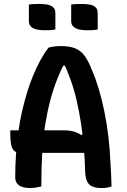

<svg xmlns="http://www.w3.org/2000/svg" viewBox="-20 -943 640 971"><path d="M32 -284H302Q330 -284 352 -278Q374 -272 391 -260L422 -274V-170H83Q62 -170 51 -181Q40 -192 36 -213Q32 -234 32 -264ZM189 0Q175 3 161 5.5Q147 8 132 8Q110 8 93 2.5Q76 -3 66.5 -15Q57 -27 57 -46Q57 -106 61 -163.5Q65 -221 72.5 -275Q80 -329 91.5 -379.5Q103 -430 117 -475.5Q131 -521 148 -562Q165 -603 184 -638Q203 -673 225 -702Q239 -706 255 -708Q271 -710 287 -710Q333 -710 361.5 -698Q390 -686 409.5 -658.5Q429 -631 446 -586Q464 -545 479.5 -493Q495 -441 507.5 -380.5Q520 -320 528 -253Q536 -186 539 -113Q541 -86 542 -57.5Q543 -29 544 0Q533 4 520 6Q507 8 493 8Q467 8 449 1Q431 -6 422 -23Q413 -40 411 -69Q409 -134 404 -196Q399 -258 390 -317Q381 -376 368.5 -431Q356 -486 338 -537Q320 -588 297 -636L332 -611H276L313 -636Q287 -588 267.5 -538Q248 -488 233.5 -432.5Q219 -377 208.5 -312Q198 -247 193.5 -170Q189 -93 189 0ZM126 -920Q139 -922 153.5 -922.5Q168 -923 180 -923Q200 -923 218 -920Q236 -917 248 -907Q260 -897 260 -878V-794Q247 -791 232 -790.5Q217 -790 205 -790Q186 -790 167.5 -793.5Q149 -797 137.5 -807.5Q126 -818 126 -836ZM340 -920Q353 -922 368 -922.5Q383 -923 394 -923Q414 -923 432.5 -920Q451 -917 462.5 -907Q474 -897 474 -878V-794Q461 -791 446.5 -790.5Q432 -790 419 -790Q400 -790 382 -793.5Q364 -797 352 -807.5Q340 -818 340 -836Z"/></svg>

Font: Recursive Monospace Casual SemiBold
Style: Regular
Weight: 600
Version: Version 1.047